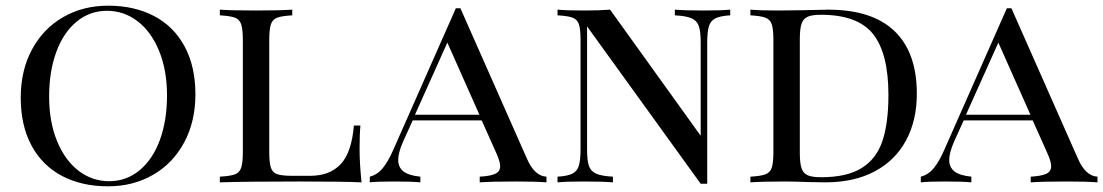

<svg xmlns="http://www.w3.org/2000/svg" viewBox="-20 -642 3884 676"><path d="M668 -310Q668 -214 628.5 -140.5Q589 -67 519 -26.5Q449 14 360 14Q268 14 198.5 -22.5Q129 -59 91 -129.5Q53 -200 53 -298Q53 -394 92.5 -467.5Q132 -541 202 -581.5Q272 -622 361 -622Q453 -622 522.5 -585.5Q592 -549 630 -478.5Q668 -408 668 -310ZM153 -302Q153 -213 181 -145Q209 -77 257 -40.5Q305 -4 364 -4Q425 -4 471.5 -42.5Q518 -81 543 -149.5Q568 -218 568 -306Q568 -395 540 -463Q512 -531 464 -567.5Q416 -604 357 -604Q296 -604 249.5 -565.5Q203 -527 178 -458.5Q153 -390 153 -302Z M1009 -588Q973 -586 956.5 -580Q940 -574 934 -557Q928 -540 928 -502V-106Q928 -68 934 -51Q940 -34 956.5 -28.5Q973 -23 1009 -23H1072Q1141 -23 1179.5 -64Q1218 -105 1226 -200H1249Q1246 -169 1246 -118Q1246 -66 1253 0Q1188 -3 1034 -3Q849 -3 754 0V-20Q790 -22 806.5 -28Q823 -34 829 -51Q835 -68 835 -106V-502Q835 -540 829 -557Q823 -574 806.5 -580Q790 -586 754 -588V-608Q796 -605 882 -605Q962 -605 1009 -608Z M1904 -20V0Q1864 -3 1797 -3Q1711 -3 1669 0V-20Q1706 -22 1723.5 -30Q1741 -38 1741 -57Q1741 -73 1727 -104L1676 -218H1433L1399 -143Q1382 -104 1382 -79Q1382 -53 1400.5 -38.5Q1419 -24 1460 -20V0Q1430 -3 1369 -3Q1308 -3 1282 0V-20Q1309 -27 1328 -50.5Q1347 -74 1364 -113L1585 -613H1601L1835 -84Q1862 -22 1904 -20ZM1668 -238 1555 -492 1441 -238Z M2551 -588Q2516 -586 2499 -577.5Q2482 -569 2476 -549.5Q2470 -530 2470 -492V5H2447L2047 -549V-116Q2047 -77 2053.5 -58Q2060 -39 2079 -30.5Q2098 -22 2138 -20V0Q2102 -3 2036 -3Q1976 -3 1943 0V-20Q1978 -22 1995 -30.5Q2012 -39 2018 -58.5Q2024 -78 2024 -116V-502Q2024 -540 2018 -557Q2012 -574 1995.5 -580Q1979 -586 1943 -588V-608Q1976 -605 2036 -605Q2090 -605 2128 -608L2447 -164V-492Q2447 -531 2440.5 -550Q2434 -569 2415 -577.5Q2396 -586 2356 -588V-608Q2392 -605 2458 -605Q2518 -605 2551 -608Z M3208 -312Q3208 -218 3170 -147.5Q3132 -77 3059.5 -38.5Q2987 0 2886 0L2828 -1Q2772 -3 2746 -3Q2664 -3 2622 0V-20Q2658 -22 2674.5 -28Q2691 -34 2697 -51Q2703 -68 2703 -106V-502Q2703 -540 2697 -557Q2691 -574 2674.5 -580Q2658 -586 2622 -588V-608Q2657 -605 2719 -605L2804 -606Q2872 -608 2895 -608Q3051 -608 3129.5 -532.5Q3208 -457 3208 -312ZM2796 -504V-104Q2796 -68 2802 -50Q2808 -32 2823.5 -25Q2839 -18 2871 -18Q2962 -18 3014 -50.5Q3066 -83 3087 -146Q3108 -209 3108 -308Q3108 -454 3054 -522Q3000 -590 2870 -590Q2839 -590 2823.5 -583Q2808 -576 2802 -558Q2796 -540 2796 -504Z M3844 -20V0Q3804 -3 3737 -3Q3651 -3 3609 0V-20Q3646 -22 3663.5 -30Q3681 -38 3681 -57Q3681 -73 3667 -104L3616 -218H3373L3339 -143Q3322 -104 3322 -79Q3322 -53 3340.5 -38.5Q3359 -24 3400 -20V0Q3370 -3 3309 -3Q3248 -3 3222 0V-20Q3249 -27 3268 -50.5Q3287 -74 3304 -113L3525 -613H3541L3775 -84Q3802 -22 3844 -20ZM3608 -238 3495 -492 3381 -238Z"/></svg>

Font: Playfair Display SC
Style: Regular
Weight: 400
Designer: Claus Eggers Sørensen
Foundry: Claus Eggers Sørensen
Version: Version 1.200; ttfautohint (v1.6)